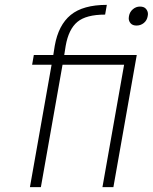

<svg xmlns="http://www.w3.org/2000/svg" viewBox="-20 -769 628 789"><path d="M244 -543H542L446 0H401L490 -503H237L148 0H103L192 -503H112L119 -543H199L205 -581Q220 -666 270.5 -707.5Q321 -749 419 -749L412 -709Q334 -709 298 -679Q262 -649 250 -581ZM555 -742Q572 -742 580 -732.5Q588 -723 588 -711Q588 -707 587 -703Q584 -685 571 -674.5Q558 -664 541 -664Q525 -664 517 -673Q509 -682 509 -694Q509 -699 510 -703Q513 -720 526 -731Q539 -742 555 -742Z"/></svg>

Font: Fz Poppins ExtLt
Style: Italic
Weight: 200
Italic angle: -10°
Designer: Ninad Kale (Devanagari), Jonny Pinhorn (Latin)
Foundry: Indian Type Foundry
Version: Vit hóa bi Vntype.Com & FontZin.Com